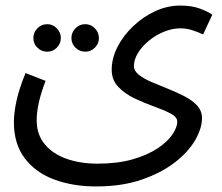

<svg xmlns="http://www.w3.org/2000/svg" viewBox="-20 -439 800 691"><path d="M30 1Q30 -35 40 -79Q50 -123 72 -176L144 -148Q128 -106 120 -71Q112 -36 112 -6Q112 45 141 80Q170 115 219.5 132.5Q269 150 331 150Q403 150 457 134.5Q511 119 547 95Q583 71 600.5 45Q618 19 618 -1Q618 -18 594 -30.5Q570 -43 535 -55.5Q500 -68 465 -84.5Q430 -101 406 -126Q382 -151 382 -188Q382 -229 402.5 -269.5Q423 -310 458.5 -344Q494 -378 538 -398.5Q582 -419 629 -419Q671 -419 701 -407.5Q731 -396 744 -386L711 -315Q694 -323 673 -330Q652 -337 629 -337Q600 -337 570.5 -325Q541 -313 516.5 -293Q492 -273 477 -249Q462 -225 462 -201Q462 -184 479.5 -170Q497 -156 525 -144Q553 -132 584.5 -119.5Q616 -107 644 -92.5Q672 -78 689.5 -59Q707 -40 707 -14Q707 23 682 66Q657 109 608 146.5Q559 184 488.5 208Q418 232 326 232Q242 232 175 207Q108 182 69 130.5Q30 79 30 1ZM287 -253Q266 -253 251.5 -267.5Q237 -282 237 -302Q237 -322 251.5 -337Q266 -352 287 -352Q307 -352 321.5 -337Q336 -322 336 -302Q336 -282 321.5 -267.5Q307 -253 287 -253ZM150 -253Q129 -253 114.5 -267.5Q100 -282 100 -302Q100 -322 114.5 -337Q129 -352 150 -352Q170 -352 184.5 -337Q199 -322 199 -302Q199 -282 184.5 -267.5Q170 -253 150 -253Z"/></svg>

Font: Go Noto Kurrent-Regular
Style: Regular
Weight: 400
Designer: Monotype Design Team
Foundry: Monotype Imaging Inc.
Version: Version 2.012; ttfautohint (v1.8.4.7-5d5b)